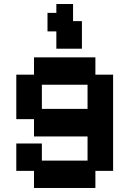

<svg xmlns="http://www.w3.org/2000/svg" viewBox="-20 -752 643 954"><path d="M149 182V97H61V-39H188V46H415V-74H149V-160H61V-381H149V-467H454V-381H542V97H454V182ZM188 -211H415V-331H188ZM260 -510V-596H216V-688H260V-732H343V-668V-669V-647H387V-510Z"/></svg>

Font: Pixelify Sans
Style: Bold
Weight: 700
Designer: Stefie Justprince
Foundry: Typecalism Foundryline
Version: Version 1.000